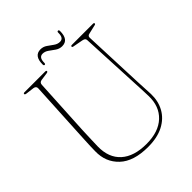

<svg xmlns="http://www.w3.org/2000/svg" viewBox="-229 -942 1088 1088"><g transform="rotate(-45 315.5 -398.0)"><path d="M522 -284 504 -657.5Q503.5 -665 499.2 -669.2Q495 -673.5 483 -676L424.5 -687Q415 -688 415 -694Q415 -700 423.5 -700H592.5Q601 -700 601 -694Q601 -688 589.5 -686.5L540 -675Q522.5 -672 523.5 -656.5L538.5 -286.5Q539.5 -261 541 -236.2Q542.5 -211.5 543.5 -185.5Q545 -128 520 -82.8Q495 -37.5 444.8 -11.2Q394.5 15 320 15Q204.5 15 146.5 -39.8Q88.5 -94.5 90.5 -180Q90.5 -196 91.5 -220.5Q92.5 -245 93.8 -270.2Q95 -295.5 96 -313L114.5 -660Q115.5 -677.5 96 -680.5L45 -687Q35 -688.5 35 -694Q35 -700 43.5 -700H210Q218.5 -700 218.5 -694Q218.5 -688.5 208.5 -687L161.5 -680.5Q143.5 -677.5 143 -660L124.5 -317.5Q122.5 -278 121.8 -246Q121 -214 120 -189Q118.5 -100 172 -51.8Q225.5 -3.5 325.5 -3.5Q422.5 -3.5 475.5 -53.2Q528.5 -103 526 -188.5Q525.5 -217 524.2 -240.8Q523 -264.5 522 -284ZM379.5 -733Q358 -733 340.2 -745.2Q322.5 -757.5 305.8 -769.8Q289 -782 270.5 -782Q241 -782 241 -739Q241 -728.5 234.5 -728.5Q227.5 -728.5 227.5 -738.5Q227.5 -808 279.5 -808Q301 -808 318.5 -795.8Q336 -783.5 352.8 -771.5Q369.5 -759.5 388.5 -759.5Q418 -759.5 417.5 -802Q417 -812.5 424.5 -812.5Q431.5 -812.5 431.5 -802.5Q431.5 -733 379.5 -733Z"/></g></svg>

Font: Fraunces 144pt S050 Thin
Style: Regular
Weight: 100
Version: Version 1.000; ttfautohint (v1.8.3)